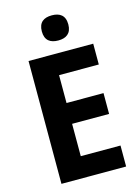

<svg xmlns="http://www.w3.org/2000/svg" viewBox="-136 -1096 786 1078"><g transform="rotate(-15 257.0 -557.0)"><path d="M275 -1021C229 -1021 198 -1001 198 -948C198 -895 229 -875 275 -875C320 -875 352 -895 352 -948C352 -1001 321 -1021 275 -1021ZM459 -93V-215H228V-403H443V-524H228V-686H459V-807H83V-93Z"/></g></svg>

Font: Noto Sans Kannada UI SemiCondensed
Style: Bold
Weight: 700
Width: 4
Designer: Jelle Bosma - Monotype Design Team
Foundry: Monotype Imaging Inc.
Version: Version 2.005